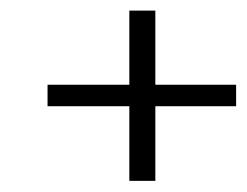

<svg xmlns="http://www.w3.org/2000/svg" viewBox="-20 -396 454 353"><path d="M265.6 -200.7V-63.5H217.8V-200.7H67.4V-240.2H217.8V-376.5H265.6V-240.2H414.1V-200.7Z"/></svg>

Font: RIT Meera New
Style: Regular
Weight: 400
Designer: Hussain K H
Foundry: RIT
Version: 1.6.2